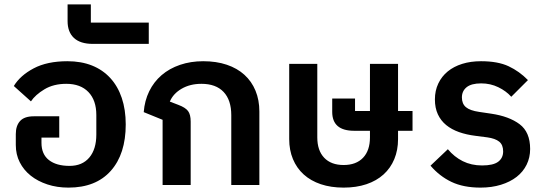

<svg xmlns="http://www.w3.org/2000/svg" viewBox="-20 -843 2483 875"><path d="M292 12Q240 12 196 -2.5Q152 -17 120 -42.5Q88 -68 70 -103.5Q52 -139 52 -182V-232Q52 -270 71.5 -291.5Q91 -313 134 -313H250V-216H169V-192Q169 -140 203 -113.5Q237 -87 297 -87Q355 -87 387 -125Q419 -163 419 -230V-319Q419 -386 383 -423.5Q347 -461 282 -461Q224 -461 182.5 -436Q141 -411 121 -381L43 -451Q72 -499 133.5 -531.5Q195 -564 287 -564Q350 -564 399 -544.5Q448 -525 482.5 -487.5Q517 -450 535 -396.5Q553 -343 553 -276Q553 -141 485 -64.5Q417 12 292 12Z M403 -643Q346 -643 317 -670Q288 -697 288 -747V-823H394V-740H658V-643Z M721 -297 635 -332Q639 -384 660 -427Q681 -470 716.5 -500.5Q752 -531 800.5 -547.5Q849 -564 906 -564Q966 -564 1013.5 -548Q1061 -532 1094 -502Q1127 -472 1144.5 -429.5Q1162 -387 1162 -335V0H1034V-318Q1034 -387 999 -424Q964 -461 898 -461Q846 -461 807.5 -438.5Q769 -416 754 -380L793 -365Q825 -353 837 -337Q849 -321 849 -289V0H721Z M1546 12Q1488 12 1442 -3.5Q1396 -19 1364 -48Q1332 -77 1315 -118Q1298 -159 1298 -209V-552H1426V-217Q1426 -157 1457.5 -124Q1489 -91 1546 -91Q1603 -91 1634.5 -124Q1666 -157 1666 -217V-247H1594Q1494 -247 1494 -333V-394H1598V-337H1666V-552H1794V-337H1860V-247H1794V-209Q1794 -159 1777 -118Q1760 -77 1728 -48Q1696 -19 1650 -3.5Q1604 12 1546 12Z M2170 12Q2092 12 2037.5 -14Q1983 -40 1942 -88L2021 -163Q2050 -128 2089 -108.5Q2128 -89 2177 -89Q2228 -89 2250.5 -106Q2273 -123 2273 -153Q2273 -183 2255 -197.5Q2237 -212 2201 -217L2147 -224Q2106 -229 2072 -241Q2038 -253 2013.5 -273Q1989 -293 1975.5 -322Q1962 -351 1962 -390Q1962 -430 1977.5 -462.5Q1993 -495 2020.5 -517.5Q2048 -540 2086.5 -552Q2125 -564 2172 -564Q2249 -564 2298 -541Q2347 -518 2386 -478L2310 -402Q2287 -428 2251 -445.5Q2215 -463 2173 -463Q2128 -463 2106.5 -445.5Q2085 -428 2085 -399Q2085 -370 2103.5 -354.5Q2122 -339 2164 -333L2218 -325Q2300 -313 2348 -277Q2396 -241 2396 -164Q2396 -125 2380 -92.5Q2364 -60 2334.5 -37Q2305 -14 2263 -1Q2221 12 2170 12Z"/></svg>

Font: IBM Plex Sans Thai SmBld
Style: Regular
Weight: 600
Designer: Mike Abbink, Paul van der Laan, Pieter van Rosmalen, Ben Mitchell, Mark Frömberg
Foundry: Bold Monday
Version: Version 1.2